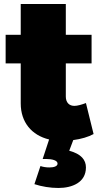

<svg xmlns="http://www.w3.org/2000/svg" viewBox="-20 -690 500 954"><path d="M324 59 344 6C383 1 420 -10 445 -24L407 -178C386 -170 364 -164 351 -164C324 -163 307 -181 307 -210V-375H435V-517H307V-670H83V-517H8V-375H83V-176C83 -83 137 -18 224 3L192 100H209C237 100 266 106 266 123C266 136 248 142 226 142C211 142 195 140 181 135L151 225C187 237 230 244 270 244C338 244 407 217 407 142C407 105 384 75 324 59Z"/></svg>

Font: Montserrat arm Black
Style: Regular
Weight: 900
Designer: Julieta Ulanovsky
Foundry: Julieta Ulanovsky
Version: Version 6.000;PS 006.000;hotconv 1.0.88;makeotf.lib2.5.64775